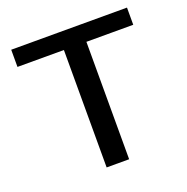

<svg xmlns="http://www.w3.org/2000/svg" viewBox="-119 -770 860 882"><g transform="rotate(-20 310.5 -329.0)"><path d="M255 0V-658H365V0ZM28 -574V-658H594V-574Z"/></g></svg>

Font: Ysabeau SemiBold
Style: Regular
Weight: 600
Designer: Christian Thalmann (Catharsis Fonts)
Version: Version 2.000;gftools[0.9.27.dev2+g8671c4b]